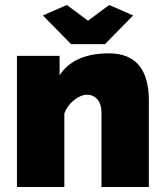

<svg xmlns="http://www.w3.org/2000/svg" viewBox="-20 -750 661 770"><path d="M248 -730 333 -667 418 -730 514 -688 401 -573H265L152 -688ZM577 0H387V-296Q387 -333 370.5 -351.5Q354 -370 329 -370Q304 -370 277 -348.5Q250 -327 238 -295V0H48V-526H219V-448Q276 -536 417 -536Q577 -536 577 -346Z"/></svg>

Font: Raleway-v4020 Black
Style: Regular
Weight: 900
Designer: Matt McInerney, Pablo Impallari, Rodrigo Fuenzalida
Foundry: Matt McInerney, Pablo Impallari, Rodrigo Fuenzalida
Version: Version 4.020;PS 004.020;hotconv 1.0.88;makeotf.lib2.5.64775